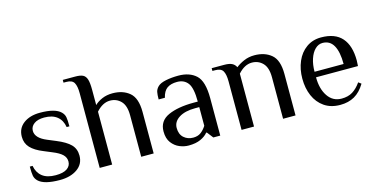

<svg xmlns="http://www.w3.org/2000/svg" viewBox="-69 -995 2626 1340"><g transform="rotate(-15 1244.0 -325.0)"><path d="M74 -30Q57 -47 53 -68.5Q49 -90 49 -135H69Q78 -85 112.5 -57.5Q147 -30 209 -30Q264 -30 291.5 -49Q319 -68 319 -100Q319 -129 297.5 -150Q276 -171 229 -190L169 -215Q109 -239 79 -271Q49 -303 49 -350Q49 -411 95 -445.5Q141 -480 214 -480Q324 -480 364 -440Q381 -423 385 -402Q389 -381 389 -335H369Q361 -385 327 -412.5Q293 -440 234 -440Q187 -440 160.5 -420.5Q134 -401 134 -370Q134 -318 214 -285L274 -260Q342 -232 373 -200.5Q404 -169 404 -120Q404 -59 355 -24.5Q306 10 229 10Q114 10 74 -30Z M518 -540Q518 -591 504 -615.5Q490 -640 448 -640H428V-660H518Q555 -660 573.5 -650.5Q592 -641 600 -616Q608 -591 608 -540V-430Q629 -451 662.5 -465.5Q696 -480 738 -480Q813 -480 860.5 -440Q908 -400 908 -300V0H818V-300Q818 -370 786.5 -402.5Q755 -435 708 -435Q655 -435 608 -382V0H518Z M1014 -130Q1014 -206 1084.5 -238Q1155 -270 1269 -270H1299Q1299 -368 1272 -404Q1245 -440 1194 -440Q1149 -440 1122 -421Q1095 -402 1084 -355H1039Q1039 -389 1043 -408.5Q1047 -428 1064 -445Q1082 -463 1123.5 -471.5Q1165 -480 1214 -480Q1295 -480 1342 -436.5Q1389 -393 1389 -270V0H1339L1304 -45H1299Q1281 -22 1246 -6Q1211 10 1159 10Q1127 10 1094 -3.5Q1061 -17 1037.5 -48Q1014 -79 1014 -130ZM1299 -95V-230H1269Q1195 -230 1152 -202.5Q1109 -175 1109 -130Q1109 -84 1136.5 -59.5Q1164 -35 1204 -35Q1237 -35 1259 -51Q1281 -67 1299 -95Z M1543 -350Q1543 -401 1529 -425.5Q1515 -450 1473 -450H1453V-470H1543Q1580 -470 1599.5 -460Q1619 -450 1628 -430Q1653 -450 1687.5 -465Q1722 -480 1763 -480Q1838 -480 1885.5 -440Q1933 -400 1933 -300V0H1843V-300Q1843 -370 1811.5 -402.5Q1780 -435 1733 -435Q1680 -435 1633 -382V0H1543Z M2045 -235Q2045 -303 2069 -359Q2093 -415 2138.5 -447.5Q2184 -480 2245 -480Q2346 -480 2395.5 -423.5Q2445 -367 2445 -260L2443 -220H2140Q2140 -136 2176 -83Q2212 -30 2275 -30Q2322 -30 2354.5 -50Q2387 -70 2415 -110L2435 -95Q2402 -40 2358 -15Q2314 10 2255 10Q2187 10 2140 -22.5Q2093 -55 2069 -110.5Q2045 -166 2045 -235ZM2350 -260Q2350 -348 2324 -394Q2298 -440 2245 -440Q2215 -440 2191 -416.5Q2167 -393 2153.5 -352Q2140 -311 2140 -260Z"/></g></svg>

Font: El Messiri
Style: Regular
Weight: 400
Designer: Mohamed Gaber
Foundry: Kief Type Foundry
Version: Version 2.006